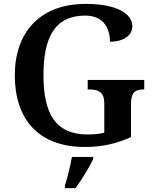

<svg xmlns="http://www.w3.org/2000/svg" viewBox="-20 -744 789 985"><path d="M415 10C504 10 578 -7 652 -41V-211C652 -270 675 -285 714 -285H720V-334H430V-285H440C486 -285 515 -270 515 -215V-63C490 -57 460 -54 430 -54C264 -54 203 -162 203 -358C203 -554 262 -664 417 -664C507 -664 544 -604 544 -530C616 -530 659 -564 659 -609C659 -674 579 -724 420 -724C181 -724 56 -574 56 -358C56 -137 173 10 415 10ZM313 208V221H368C398 178 440 113 458 71V61H349C341 106 326 167 313 208Z"/></svg>

Font: Noto Serif Devanagari SemiBold
Style: Regular
Weight: 600
Designer: Universal Thirst, Indian Type Foundry and the Monotype Design Team
Foundry: Monotype Imaging Inc.
Version: Version 2.004